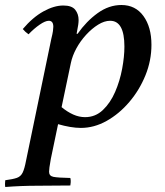

<svg xmlns="http://www.w3.org/2000/svg" viewBox="-78 -500 659 767"><path d="M154 -4 125 135Q121 157 119.5 168.5Q118 180 118 186Q118 203 135.5 206.5Q153 210 203 211Q205 219 204.5 227.5Q204 236 203 241Q135 242 71 242Q7 242 -57 247Q-58 242 -58 234Q-58 226 -57 220Q-26 216 -10.5 210.5Q5 205 12.5 189.5Q20 174 26 142L127 -345Q132 -365 133.5 -376Q135 -387 135 -393Q135 -417 117 -417Q103 -417 80.5 -401.5Q58 -386 36 -363Q29 -368 23.5 -373Q18 -378 13 -384Q53 -431 95.5 -454.5Q138 -478 175 -478Q209 -478 222.5 -461Q236 -444 236 -420Q236 -412 234.5 -401Q233 -390 228 -365H232Q267 -415 312 -447.5Q357 -480 407 -480Q463 -480 495 -436Q527 -392 527 -321Q527 -258 503 -199Q479 -140 438.5 -92.5Q398 -45 348 -17Q298 11 245 11Q225 11 201.5 7Q178 3 154 -4ZM205 -248 168 -72Q191 -53 214.5 -42.5Q238 -32 262 -32Q303 -32 333 -60.5Q363 -89 382 -133Q401 -177 410 -225.5Q419 -274 419 -314Q419 -417 362 -417Q339 -417 314 -401.5Q289 -386 266 -361Q243 -336 227 -306.5Q211 -277 205 -248Q205 -248 205 -248Z"/></svg>

Font: Tiro Devanagari Sanskrit
Style: Italic
Weight: 400
Italic angle: -11°
Designer: Devanagari: John Hudson & Fiona Ross, assisted by Paul Hanslow. Latin: John Hudson with Paul Hanslow, assisted by Kaja S
Foundry: Tiro Typeworks Ltd.
Version: Version 1.52